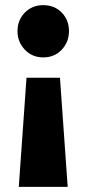

<svg xmlns="http://www.w3.org/2000/svg" viewBox="-20 -519 336 746"><path d="M53 207 83 -217H213L243 207ZM148 -296Q105 -296 76.5 -326Q48 -356 48 -398Q48 -441 76.5 -470Q105 -499 148 -499Q192 -499 220 -470Q248 -441 248 -398Q248 -356 220 -326Q192 -296 148 -296Z"/></svg>

Font: Outfit Thin ExtraBold
Style: Regular
Weight: 800
Version: Version 1.100;gftools[0.9.27]